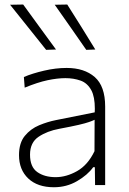

<svg xmlns="http://www.w3.org/2000/svg" viewBox="-20 -798 557 828"><path d="M212.5 9.5Q142 9.5 102 -28.2Q62 -66 62 -129Q62 -181.5 87 -212Q112 -242.5 148.8 -257.8Q185.5 -273 221 -280L388.5 -313.5Q389 -321.5 389 -329Q389 -380.5 374 -408.5Q357 -440 327.2 -450.5Q297.5 -461 262 -461Q227.5 -461 185 -452Q142.5 -443 86.5 -420L83 -466Q119.5 -481.5 169.8 -493.2Q220 -505 267.5 -505Q343.5 -505 388.5 -465.8Q433.5 -426.5 433.5 -338.5V0H390L389 -77H382Q357.5 -43 312.2 -16.8Q267 9.5 212.5 9.5ZM220 -34Q266 -34 312.5 -60.2Q359 -86.5 387.5 -146L388 -281.5Q379 -277 364 -271.8Q349 -266.5 319 -259.5Q289 -252.5 235.5 -242.5Q183.5 -233 146.5 -208.2Q109.5 -183.5 109.5 -131Q109.5 -78 140.8 -56Q172 -34 220 -34ZM179 -583Q140 -631.5 101.5 -680Q63 -728 23.5 -777.5L80 -778.5Q114.5 -731 150.2 -682Q186 -633 221.5 -584.5ZM352 -583Q318.5 -631.5 284.5 -680Q250.5 -728 216 -777.5L270 -778.5Q300 -731 330.5 -682.5Q360.5 -633.5 391 -584.5Z"/></svg>

Font: Heraclito ExtraLight
Style: Regular
Weight: 200
Designer: Kostas Bartsokas (font) & Cristiano Sobral (main changes)
Foundry: Kostas Bartsokas (font) & Cristiano Sobral (main changes)
Version: Version 1.00;July 8, 2020;FontCreator 13.0.0.2655 64-bit